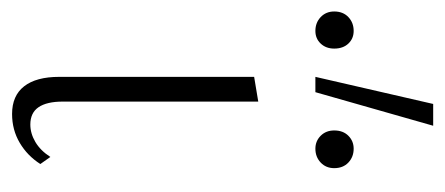

<svg xmlns="http://www.w3.org/2000/svg" viewBox="-248 -516 755 326"><g transform="rotate(90 130.0 -353.5)"><path d="M161 4Q130 4 114 -16.5Q98 -37 98 -76V-407L140 -414V-82Q140 -55 149.5 -41Q159 -27 179 -27Q194 -27 208.5 -35.5Q223 -44 234 -61L246 -44Q232 -22 210 -9Q188 4 161 4ZM98 -511 144 -711H181L124 -511ZM20 -511Q6 -511 -3.5 -520Q-13 -529 -13 -543Q-13 -558 -3.5 -567Q6 -576 20 -576Q33 -576 41.5 -567Q50 -558 50 -543Q50 -529 41.5 -520Q33 -511 20 -511ZM220 -511Q207 -511 198 -520Q189 -529 189 -543Q189 -558 198 -567Q207 -576 220 -576Q234 -576 243.5 -567Q253 -558 253 -543Q253 -529 243.5 -520Q234 -511 220 -511Z"/></g></svg>

Font: Ysabeau ExtraLight
Style: Regular
Weight: 250
Designer: Christian Thalmann (Catharsis Fonts)
Version: Version 2.002